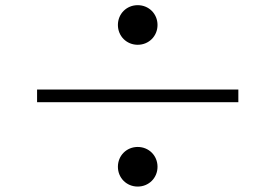

<svg xmlns="http://www.w3.org/2000/svg" viewBox="-20 -730 1040 725"><path d="M425.2 -635.7C425.2 -593.6 457.9 -560.9 500 -560.9C542.1 -560.9 574.8 -593.6 574.8 -635.7C574.8 -677.8 542.1 -710.5 500 -710.5C457.9 -710.5 425.2 -677.8 425.2 -635.7ZM880 -344.1V-391.9H120V-344.1ZM425.2 -100.3C425.2 -58.2 457.9 -25.5 500 -25.5C542.1 -25.5 574.8 -58.2 574.8 -100.3C574.8 -142.4 542.1 -175.1 500 -175.1C457.9 -175.1 425.2 -142.4 425.2 -100.3Z"/></svg>

Font: Source Han Serif TW VF
Style: Regular
Weight: 250
Designer: Ryoko NISHIZUKA 西塚涼子 (kana & ideographs); Frank Grießhammer (Latin, Greek & Cyrillic); Wenlong ZHANG 张文龙 (bopomofo); San
Foundry: Adobe
Version: Version 2.002;hotconv 1.1.0;makeotfexe 2.6.0